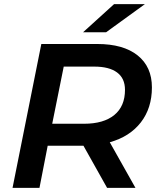

<svg xmlns="http://www.w3.org/2000/svg" viewBox="-20 -914 771 934"><path d="M514 -222 639 0H501L386 -205H385H212L172 0H41L181 -700H453Q580 -700 649.5 -644.5Q719 -589 719 -489Q719 -388 665 -318.5Q611 -249 514 -222ZM588 -477Q588 -533 549.5 -561.5Q511 -590 439 -590H290L234 -312H389Q484 -312 536 -354.5Q588 -397 588 -477ZM535 -894H685L496 -757H384Z"/></svg>

Font: Montserrat Alternates SemiBold
Style: Italic
Weight: 600
Italic angle: -11.3°
Designer: Julieta Ulanovsky
Foundry: Julieta Ulanovsky
Version: Version 7.200